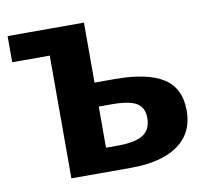

<svg xmlns="http://www.w3.org/2000/svg" viewBox="-64 -599 729 671"><g transform="rotate(-10 300.0 -264.0)"><path d="M347.2 -315.4Q461.9 -315.4 518.6 -279.3Q575.2 -243.2 575.2 -163.1Q575.2 -84.5 516.4 -42.2Q457.5 0 347.7 0H137.2V-435.5H3.9V-528.3H274.9V-315.4ZM274.9 -84.5H317.9Q378.4 -84.5 406.7 -102.5Q435.1 -120.6 435.1 -162.1Q435.1 -198.7 409.4 -214.6Q383.8 -230.5 318.4 -230.5H274.9Z"/></g></svg>

Font: Cousine
Style: Bold
Weight: 700
Monospace: yes
Designer: Steve Matteson
Foundry: Ascender Corporation
Version: Version 1.20